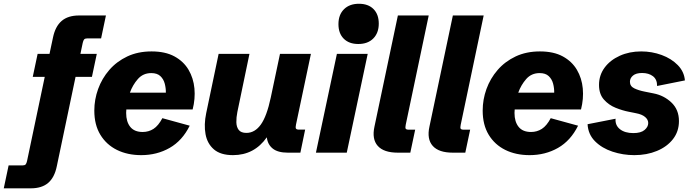

<svg xmlns="http://www.w3.org/2000/svg" viewBox="-130 -815 3691 1025"><path d="M-109.9 190.4 -84 67.9H-8.3Q2.4 67.9 7.1 62.5Q11.7 57.1 14.6 43.5L108.9 -404.8H44.9L70.8 -527.3H134.3L152.8 -614.3Q165 -673.8 199 -703.1Q232.9 -732.4 292 -732.4H435.5L409.7 -609.9H334.5Q323.7 -609.9 319.1 -604.5Q314.5 -599.1 311.5 -585.4L299.3 -527.3H386.7L360.8 -404.8H273.4L173.3 72.3Q161.1 132.3 127.2 161.4Q93.3 190.4 34.2 190.4Z M624 13.2Q550.8 13.2 494.4 -14.6Q438 -42.5 405.8 -95.5Q373.5 -148.4 373.5 -224.6Q373.5 -283.7 393.8 -339.8Q414.1 -396 453.4 -441.4Q492.7 -486.8 549.6 -513.7Q606.4 -540.5 679.2 -540.5Q752.4 -540.5 801.3 -513.9Q850.1 -487.3 876.5 -442.6Q902.8 -397.9 908 -342.8Q913.1 -287.6 898.4 -230.5H544.4Q543.5 -220.7 543.5 -211.9Q543.5 -165 565.4 -137.7Q587.4 -110.4 631.8 -110.4Q663.6 -110.4 689.5 -127Q715.3 -143.6 736.8 -184.1L882.8 -144Q843.3 -64 775.6 -25.4Q708 13.2 624 13.2ZM677.7 -424.8Q633.8 -424.8 606 -393.1Q578.1 -361.3 563.5 -320.3H755.4Q755.9 -344.2 749.5 -368.4Q743.2 -392.6 726.1 -408.7Q709 -424.8 677.7 -424.8Z M1113.8 13.2Q1047.9 13.2 1012.2 -17.3Q976.6 -47.9 967.3 -98.6Q958 -149.4 970.7 -210.4L1037.1 -527.3H1201.7L1137.2 -217.3Q1131.3 -188 1131.8 -162.6Q1132.3 -137.2 1144.5 -121.3Q1156.7 -105.5 1185.5 -105.5Q1230.5 -105.5 1262.5 -150.1Q1294.4 -194.8 1315.4 -293.9L1364.7 -527.3H1529.8L1450.2 -149.9Q1446.8 -134.3 1450 -128.7Q1453.1 -123 1466.8 -123H1499L1473.6 0H1406.7Q1353.5 0 1326.2 -21.7Q1298.8 -43.5 1294.4 -82Q1227.5 13.2 1113.8 13.2Z M1833 -527.3 1721.2 0H1556.6L1668.5 -527.3ZM1782.7 -580.1Q1733.4 -580.1 1705.1 -608.4Q1676.8 -636.7 1676.8 -686Q1676.8 -736.3 1706.3 -765.6Q1735.8 -794.9 1786.1 -794.9Q1835.9 -794.9 1864 -766.6Q1892.1 -738.3 1892.1 -689Q1892.1 -639.2 1862.8 -609.6Q1833.5 -580.1 1782.7 -580.1Z M1993.7 0Q1918.9 0 1886.7 -36.1Q1854.5 -72.3 1869.1 -139.2L1994.1 -732.4H2158.7L2036.1 -149.4Q2032.7 -133.3 2035.9 -127.9Q2039.1 -122.6 2053.7 -122.6H2086.4L2060.5 0Z M2287.1 0Q2212.4 0 2180.2 -36.1Q2147.9 -72.3 2162.6 -139.2L2287.6 -732.4H2452.1L2329.6 -149.4Q2326.2 -133.3 2329.3 -127.9Q2332.5 -122.6 2347.2 -122.6H2379.9L2354 0Z M2697.3 13.2Q2624 13.2 2567.6 -14.6Q2511.2 -42.5 2479 -95.5Q2446.8 -148.4 2446.8 -224.6Q2446.8 -283.7 2467 -339.8Q2487.3 -396 2526.6 -441.4Q2565.9 -486.8 2622.8 -513.7Q2679.7 -540.5 2752.4 -540.5Q2825.7 -540.5 2874.5 -513.9Q2923.3 -487.3 2949.7 -442.6Q2976.1 -397.9 2981.2 -342.8Q2986.3 -287.6 2971.7 -230.5H2617.7Q2616.7 -220.7 2616.7 -211.9Q2616.7 -165 2638.7 -137.7Q2660.6 -110.4 2705.1 -110.4Q2736.8 -110.4 2762.7 -127Q2788.6 -143.6 2810.1 -184.1L2956.1 -144Q2916.5 -64 2848.9 -25.4Q2781.2 13.2 2697.3 13.2ZM2751 -424.8Q2707 -424.8 2679.2 -393.1Q2651.4 -361.3 2636.7 -320.3H2828.6Q2829.1 -344.2 2822.8 -368.4Q2816.4 -392.6 2799.3 -408.7Q2782.2 -424.8 2751 -424.8Z M3256.3 13.2Q3195.8 13.2 3139.6 -5.4Q3083.5 -23.9 3046.6 -60.8Q3009.8 -97.7 3006.8 -151.9L3156.2 -181.2Q3153.3 -146 3179.7 -125.2Q3206.1 -104.5 3251 -104.5Q3291.5 -104.5 3311 -121.1Q3330.6 -137.7 3330.6 -158.2Q3330.6 -176.3 3314 -190.4Q3297.4 -204.6 3266.1 -210.4L3227.1 -218.3Q3193.8 -224.6 3156.7 -239.5Q3119.6 -254.4 3093.8 -283.7Q3067.9 -313 3067.9 -361.8Q3067.9 -413.6 3097.7 -453.9Q3127.4 -494.1 3178.7 -517.3Q3230 -540.5 3293 -540.5Q3350.1 -540.5 3402.1 -521.5Q3454.1 -502.4 3488.3 -467.5Q3522.5 -432.6 3526.4 -385.7L3377.9 -356Q3378.4 -390.6 3356 -408Q3333.5 -425.3 3297.9 -425.3Q3265.6 -425.3 3249.3 -411.6Q3232.9 -397.9 3232.9 -378.4Q3232.9 -354.5 3256.3 -343.3Q3279.8 -332 3312.5 -325.7L3358.9 -316.4Q3414.6 -305.7 3454.6 -267.6Q3494.6 -229.5 3494.6 -168.5Q3494.6 -113.3 3462.9 -72.5Q3431.2 -31.7 3377.2 -9.3Q3323.2 13.2 3256.3 13.2Z"/></svg>

Font: Schibsted Grotesk ExtraBold
Style: Italic
Weight: 800
Italic angle: -12°
Designer: Bakken & Baeck AS, Henrik Kongsvoll
Foundry: Schibsted ASA
Version: Version 1.100; ttfautohint (v1.8.4.7-5d5b);gftools[0.9.25]